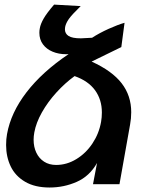

<svg xmlns="http://www.w3.org/2000/svg" viewBox="-20 -800 640 834"><path d="M6.5 -170Q6.5 -196 10.5 -217.5Q27 -310.5 95.2 -399.2Q163.5 -488 278 -565L267 -564.5Q235 -564.5 208.5 -575.5Q182 -586.5 166.5 -607.5Q151 -628.5 151 -657.5Q151 -668 153 -677.5Q156 -695.5 169.5 -719.2Q183 -743 215 -780L330.5 -773.5Q292.5 -736.5 279.2 -717.8Q266 -699 263 -683Q262 -676 262 -673Q262 -654 277.8 -643.8Q293.5 -633.5 331.5 -633.5L380 -636Q411.5 -656.5 452 -674.8Q492.5 -693 521 -701L507 -595.5L378 -532.5Q467 -492 508.5 -438.2Q550 -384.5 550 -312.5Q550 -285.5 545 -258.5L499 0H384L401.5 -92Q369 -34.5 313.2 -10Q257.5 14.5 195.5 14.5Q131.5 14.5 89 -10.5Q46.5 -35.5 26.5 -77.2Q6.5 -119 6.5 -170ZM126 -193Q126 -161.5 137.8 -136.8Q149.5 -112 171.5 -97.8Q193.5 -83.5 224 -83.5Q270 -83.5 311.5 -108.8Q353 -134 381.5 -176.8Q410 -219.5 419 -270.5Q422.5 -290 422.5 -311.5Q422.5 -367 393 -407.8Q363.5 -448.5 304 -469.5Q262 -439 224.8 -398Q187.5 -357 162 -311.8Q136.5 -266.5 129 -224.5Q126 -208 126 -193Z"/></svg>

Font: JuliaMono SemiBoldItalic
Style: Regular
Weight: 600
Italic angle: -9°
Monospace: yes
Designer: cormullion
Foundry: corm
Version: Version 0.049; ttfautohint (v1.8.4)